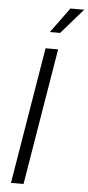

<svg xmlns="http://www.w3.org/2000/svg" viewBox="-62 -984 469 1019"><g transform="rotate(5 172.0 -474.5)"><path d="M224.6 -727.5 104 0H37.1L157.7 -727.5ZM172.9 -815.4 271 -949.2H344.2L227.5 -815.4Z"/></g></svg>

Font: Inter 28pt Light
Style: Italic
Weight: 300
Italic angle: -9.3988°
Designer: Rasmus Andersson
Foundry: rsms
Version: Version 4.001;git-66647c0bb